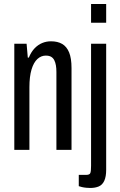

<svg xmlns="http://www.w3.org/2000/svg" viewBox="-20 -744 595 953"><path d="M51 0V-527H112L118 -458H123Q135 -487 152 -504.5Q169 -522 189.5 -530.5Q210 -539 233 -539Q266 -539 288.5 -526Q311 -513 323 -484Q335 -455 335 -406V0H260V-387Q260 -405 257.5 -419.5Q255 -434 249.5 -445Q244 -456 234 -462Q224 -468 207 -468Q184 -468 165.5 -451Q147 -434 136.5 -399Q126 -364 126 -311V0ZM432 -631V-724H507V-631ZM428 189Q421 189 409 188Q397 187 386.5 184.5Q376 182 371 180V124H408Q425 124 428.5 114.5Q432 105 432 79V-527H507V99Q507 133 497.5 153.5Q488 174 470 181.5Q452 189 428 189Z"/></svg>

Font: Archivo ExtraCondensed
Style: Regular
Weight: 400
Width: 2
Designer: Hector Gatti
Foundry: Omnibus-Type
Version: Version 2.001